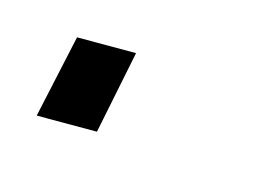

<svg xmlns="http://www.w3.org/2000/svg" viewBox="-31 -112 212 154"><g transform="rotate(15 75.0 -34.5)"><path d="M5 0 20 -69H69L55 0Z"/></g></svg>

Font: Saira UltraCondensed ExtraLight
Style: Italic
Weight: 250
Width: 1
Italic angle: -12°
Designer: Hector Gatti with collaboration of the Omnibus-Type team
Foundry: Omnibus-Type
Version: Version 1.101